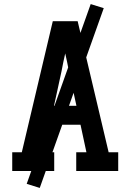

<svg xmlns="http://www.w3.org/2000/svg" viewBox="-20 -839 640 942"><path d="M40 0V-92H87L239 -735H361L513 -92H560V0H354V-92H404L375 -227H225L196 -92H246V0ZM245 -320H355L318 -490Q314 -512 309.5 -533.5Q305 -555 300 -577Q295 -555 290.5 -533.5Q286 -512 282 -490ZM175 83 111 63 425 -819 489 -799Z"/></svg>

Font: Iosevka Etoile Semibold
Style: Regular
Weight: 600
Designer: Belleve Invis
Foundry: Belleve Invis
Version: Version 22.1.2; ttfautohint (v1.8.4)